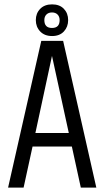

<svg xmlns="http://www.w3.org/2000/svg" viewBox="-20 -859 478 879"><path d="M350 0 309 -188H129L88 0H17L169 -672H269L421 0ZM142 -250H295L218 -603ZM292 -767Q292 -736 272.5 -715Q253 -694 218.5 -694Q184 -694 164 -715Q144 -736 144 -767Q144 -798 164 -818.5Q184 -839 218.5 -839Q253 -839 272.5 -818.5Q292 -798 292 -767ZM183 -767Q183 -731 218 -731Q253 -731 253 -767Q253 -783 243.5 -792.5Q234 -802 218 -802Q202 -802 192.5 -792.5Q183 -783 183 -767Z"/></svg>

Font: Khand
Style: Regular
Weight: 400
Designer: Devanagari: Sanchit Sawaria, Jyotish Sonowal; Latin: Satya Rajpurohit
Foundry: Indian Type Foundry
Version: Version 1.101;PS 1.0;hotconv 1.0.78;makeotf.lib2.5.61930; tt